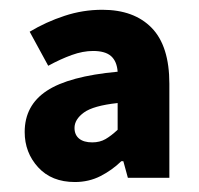

<svg xmlns="http://www.w3.org/2000/svg" viewBox="-20 -732 399 385"><path d="M130.2 -367Q83.5 -367 56.5 -396.5Q29.5 -426 29.5 -467.3Q29.5 -520.7 73.8 -549.9Q118.2 -579.2 215.9 -588.2Q214.4 -609.1 202.7 -619.5Q191 -629.8 166.6 -629.8Q146.4 -629.8 123.9 -621.7Q101.4 -613.6 76.7 -600.1L39.5 -668.4Q72.4 -688.1 109.3 -700.2Q146.1 -712.4 185.1 -712.4Q248.8 -712.4 284.2 -676.1Q319.6 -639.7 319.6 -564.1V-375.5H236.4L227.3 -408.8H223.3Q204.8 -390.8 181.5 -378.9Q158.1 -367 130.2 -367ZM165 -446.5Q180.2 -446.5 191.6 -453.1Q203 -459.7 215.9 -471.8V-525.4Q167.2 -520.1 148.3 -506.4Q129.4 -492.6 129.4 -475.5Q129.4 -461.6 138.7 -454Q148 -446.5 165 -446.5Z"/></svg>

Font: Source Sans 3 Variable
Style: Regular
Weight: 200
Designer: Paul D. Hunt
Foundry: Adobe Systems Incorporated
Version: Version 3.026